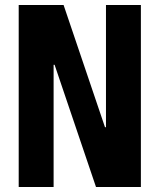

<svg xmlns="http://www.w3.org/2000/svg" viewBox="-20 -750 640 770"><path d="M55 0V-730H235L401 -240H405V-730H545V0H365L199 -490H195V0Z"/></svg>

Font: M PLUS Code Latin Expanded
Style: Bold
Weight: 700
Width: 7
Designer: Coji Morishita
Foundry: UNDERFOREST DESIGN
Version: Version 1.002; ttfautohint (v1.8.3)